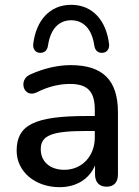

<svg xmlns="http://www.w3.org/2000/svg" viewBox="-20 -767 577 796"><path d="M145 -548C163 -547 176 -557 179 -578C189 -648 225 -683 275 -683C325 -683 361 -648 371 -578C374 -557 387 -547 405 -548C423 -549 435 -564 432 -586C420 -682 364 -747 275 -747C186 -747 130 -682 118 -586C115 -564 127 -549 145 -548ZM227 9C297 9 350 -25 374 -81V-44C374 -11 392 7 422 7C452 7 469 -11 469 -44V-301C469 -435 406 -497 273 -497C223 -497 164 -485 105 -458C54 -436 78 -358 132 -384C182 -409 227 -419 270 -419C343 -419 373 -388 373 -312V-286H339C123 -286 49 -249 49 -142C49 -56 125 9 227 9ZM247 -63C186 -63 149 -98 149 -148C149 -206 194 -224 340 -224H373V-197C373 -119 319 -63 247 -63Z"/></svg>

Font: Nunito SemiBold
Style: Regular
Weight: 600
Designer: Vernon Adams
Foundry: Vernon Adams
Version: Version 3.602